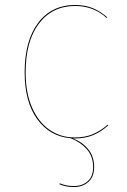

<svg xmlns="http://www.w3.org/2000/svg" viewBox="-20 -547 509 771"><path d="M358 124Q358 163 335 183.5Q312 204 277 204Q243 204 219 193L220 189Q244 200 277 200Q310 200 332 181Q354 162 354 124Q354 80 327.5 51Q301 22 263 8Q180 1 129.5 -68.5Q79 -138 79 -256Q79 -383 133 -455Q187 -527 282 -527Q321 -527 352 -514.5Q383 -502 411 -477L408 -475Q356 -523 282 -523Q190 -523 136.5 -452.5Q83 -382 83 -256Q83 -174 108.5 -115.5Q134 -57 178.5 -26Q223 5 280 5Q322 5 353.5 -8.5Q385 -22 412 -46L415 -44Q388 -19 355.5 -5Q323 9 280 9H273Q310 23 334 52Q358 81 358 124Z"/></svg>

Font: FiraGO Four
Style: Regular
Weight: 100
Designer: bBox Type
Foundry: bBox Type GmbH
Version: Version 1.001